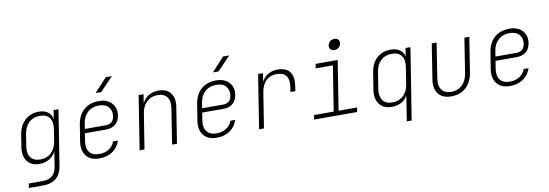

<svg xmlns="http://www.w3.org/2000/svg" viewBox="-66 -1270 5532 1934"><g transform="rotate(-10 2700.0 -302.5)"><path d="M101 180 109 135H254Q374 135 394 15L401 -30L418 -141Q397 -94 352 -67Q307 -40 249 -40Q167 -40 126 -94.5Q85 -149 99 -239L118 -360Q132 -452 189.5 -506Q247 -560 332 -560Q390 -560 426 -533Q462 -506 469 -459L483 -550H533L444 15Q417 180 246 180ZM266 -83Q334 -83 378 -124.5Q422 -166 434 -239L453 -360Q465 -434 434 -475.5Q403 -517 335 -517Q268 -517 224 -475.5Q180 -434 168 -360L149 -239Q137 -166 168 -124.5Q199 -83 266 -83Z M855 10Q763 10 720 -46Q677 -102 691 -190L718 -360Q733 -455 792.5 -507.5Q852 -560 946 -560Q1006 -560 1045.5 -536Q1085 -512 1102.5 -472Q1120 -432 1112 -384Q1103 -326 1066 -295.5Q1029 -265 967 -265H753L741 -190Q729 -117 760 -75.5Q791 -34 862 -34Q918 -34 960 -61Q1002 -88 1018 -135H1068Q1045 -66 989 -28Q933 10 855 10ZM760 -308H975Q1050 -308 1062 -384Q1071 -438 1039.5 -477Q1008 -516 939 -516Q869 -516 824 -474.5Q779 -433 768 -360ZM930 -645 1058 -785H1121L987 -645Z M1266 0 1353 -550H1403L1389 -459Q1411 -507 1455 -533.5Q1499 -560 1558 -560Q1639 -560 1679.5 -508Q1720 -456 1706 -367L1648 0H1598L1655 -360Q1667 -434 1636.5 -475.5Q1606 -517 1541 -517Q1475 -517 1429.5 -475Q1384 -433 1373 -360L1316 0Z M2055 10Q1963 10 1920 -46Q1877 -102 1891 -190L1918 -360Q1933 -455 1992.5 -507.5Q2052 -560 2146 -560Q2206 -560 2245.5 -536Q2285 -512 2302.5 -472Q2320 -432 2312 -384Q2303 -326 2266 -295.5Q2229 -265 2167 -265H1953L1941 -190Q1929 -117 1960 -75.5Q1991 -34 2062 -34Q2118 -34 2160 -61Q2202 -88 2218 -135H2268Q2245 -66 2189 -28Q2133 10 2055 10ZM1960 -308H2175Q2250 -308 2262 -384Q2271 -438 2239.5 -477Q2208 -516 2139 -516Q2069 -516 2024 -474.5Q1979 -433 1968 -360ZM2130 -645 2258 -785H2321L2187 -645Z M2488 0 2575 -550H2625L2611 -463Q2634 -509 2676 -534.5Q2718 -560 2773 -560Q2864 -560 2900 -509Q2936 -458 2922 -365L2914 -315H2864L2872 -365Q2883 -439 2854.5 -478Q2826 -517 2758 -517Q2691 -517 2649 -476Q2607 -435 2595 -360L2538 0Z M3051 0 3058 -45H3259L3332 -505H3156L3163 -550H3389L3309 -45H3498L3491 0ZM3374 -655Q3348 -655 3334.5 -670Q3321 -685 3325 -710Q3329 -735 3347.5 -750Q3366 -765 3392 -765Q3418 -765 3431.5 -750Q3445 -735 3441 -710Q3437 -685 3418.5 -670Q3400 -655 3374 -655Z M3967 180 4008 -79Q3986 -36 3943 -13Q3900 10 3841 10Q3787 10 3750 -15.5Q3713 -41 3697.5 -86Q3682 -131 3691 -190L3718 -361Q3733 -456 3789 -508Q3845 -560 3932 -560Q3987 -560 4023.5 -534.5Q4060 -509 4070 -466L4083 -550H4133L4017 180ZM3858 -33Q3926 -33 3970.5 -75Q4015 -117 4026 -190L4053 -361Q4064 -435 4033.5 -476Q4003 -517 3935 -517Q3868 -517 3823.5 -476Q3779 -435 3768 -361L3741 -190Q3730 -117 3760.5 -75Q3791 -33 3858 -33Z M4453 10Q4364 10 4322 -44.5Q4280 -99 4295 -194L4351 -550H4401L4345 -194Q4333 -119 4364 -77Q4395 -35 4461 -35Q4528 -35 4572.5 -77Q4617 -119 4629 -194L4685 -550H4735L4679 -194Q4663 -97 4604 -43.5Q4545 10 4453 10Z M5055 10Q4963 10 4920 -46Q4877 -102 4891 -190L4918 -360Q4933 -455 4992.5 -507.5Q5052 -560 5146 -560Q5206 -560 5245.5 -536Q5285 -512 5302.5 -472Q5320 -432 5312 -384Q5303 -326 5266 -295.5Q5229 -265 5167 -265H4953L4941 -190Q4929 -117 4960 -75.5Q4991 -34 5062 -34Q5118 -34 5160 -61Q5202 -88 5218 -135H5268Q5245 -66 5189 -28Q5133 10 5055 10ZM4960 -308H5175Q5250 -308 5262 -384Q5271 -438 5239.5 -477Q5208 -516 5139 -516Q5069 -516 5024 -474.5Q4979 -433 4968 -360Z"/></g></svg>

Font: JetBrains Mono NL Thin
Style: Italic
Weight: 100
Italic angle: -9°
Monospace: yes
Designer: Philipp Nurullin, Konstantin Bulenkov
Foundry: JetBrains
Version: Version 2.305; ttfautohint (v1.8.4.7-5d5b)